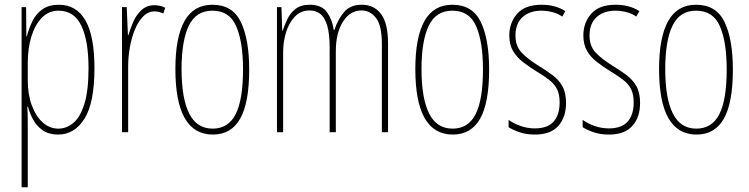

<svg xmlns="http://www.w3.org/2000/svg" viewBox="-20 -557 3154 809"><path d="M228 -537Q302 -537 340 -471Q378 -405 378 -270Q378 -124 336 -57Q294 10 225 10Q186 10 160 -8Q134 -26 119.5 -53Q105 -80 98 -107H95Q96 -98 96.5 -79.5Q97 -61 97 -37V232H71V-527H90L91 -404H93Q102 -438 117 -468.5Q132 -499 159 -518Q186 -537 228 -537ZM227 -512Q186 -512 157 -483Q128 -454 112.5 -404Q97 -354 97 -292V-219Q97 -159 114 -113Q131 -67 160 -41Q189 -15 226 -15Q260 -15 289 -39Q318 -63 335.5 -119Q353 -175 353 -270Q353 -386 322.5 -449Q292 -512 227 -512Z M631 -535Q641 -535 653.5 -532.5Q666 -530 676 -524L668 -500Q662 -503 652 -506Q642 -509 631 -509Q604 -509 583 -487.5Q562 -466 548 -431.5Q534 -397 527 -356.5Q520 -316 520 -277V0H494V-527H514L519 -409H521Q529 -436 541.5 -465Q554 -494 576 -514.5Q598 -535 631 -535Z M1030 -264Q1030 -124 992 -57Q954 10 877 10Q719 10 719 -266Q719 -400 757.5 -468.5Q796 -537 875 -537Q960 -537 995 -464Q1030 -391 1030 -264ZM745 -266Q745 -143 777 -79Q809 -15 876 -15Q942 -15 973 -76Q1004 -137 1004 -265Q1004 -380 975.5 -446Q947 -512 875 -512Q806 -512 775.5 -448.5Q745 -385 745 -266Z M1505 -537Q1556 -537 1585.5 -498Q1615 -459 1615 -374V0H1589V-372Q1589 -449 1564.5 -481Q1540 -513 1504 -513Q1455 -513 1425 -465.5Q1395 -418 1395 -341V0H1369V-355Q1369 -417 1358 -451.5Q1347 -486 1328 -499.5Q1309 -513 1285 -513Q1247 -513 1222 -486.5Q1197 -460 1185 -420Q1173 -380 1173 -337V0H1147V-527H1166L1169 -428H1171Q1179 -451 1191 -476.5Q1203 -502 1225.5 -519.5Q1248 -537 1285 -537Q1336 -537 1358.5 -504.5Q1381 -472 1386 -431H1389Q1404 -476 1430 -506.5Q1456 -537 1505 -537Z M2041 -264Q2041 -124 2003 -57Q1965 10 1888 10Q1730 10 1730 -266Q1730 -400 1768.5 -468.5Q1807 -537 1886 -537Q1971 -537 2006 -464Q2041 -391 2041 -264ZM1756 -266Q1756 -143 1788 -79Q1820 -15 1887 -15Q1953 -15 1984 -76Q2015 -137 2015 -265Q2015 -380 1986.5 -446Q1958 -512 1886 -512Q1817 -512 1786.5 -448.5Q1756 -385 1756 -266Z M2365 -123Q2365 -63 2332.5 -26.5Q2300 10 2234 10Q2197 10 2168.5 0Q2140 -10 2123 -21V-52Q2145 -36 2174 -26Q2203 -16 2234 -16Q2287 -16 2312.5 -44.5Q2338 -73 2338 -125Q2338 -160 2327 -181.5Q2316 -203 2295 -219.5Q2274 -236 2244 -254Q2210 -275 2183.5 -295.5Q2157 -316 2141.5 -342.5Q2126 -369 2126 -408Q2126 -461 2159 -499Q2192 -537 2262 -537Q2321 -537 2362 -510L2349 -487Q2333 -499 2309 -505.5Q2285 -512 2261 -512Q2212 -512 2182 -485Q2152 -458 2152 -407Q2152 -364 2176.5 -337Q2201 -310 2249 -280Q2282 -260 2308 -240.5Q2334 -221 2349.5 -194Q2365 -167 2365 -123Z M2677 -123Q2677 -63 2644.5 -26.5Q2612 10 2546 10Q2509 10 2480.5 0Q2452 -10 2435 -21V-52Q2457 -36 2486 -26Q2515 -16 2546 -16Q2599 -16 2624.5 -44.5Q2650 -73 2650 -125Q2650 -160 2639 -181.5Q2628 -203 2607 -219.5Q2586 -236 2556 -254Q2522 -275 2495.5 -295.5Q2469 -316 2453.5 -342.5Q2438 -369 2438 -408Q2438 -461 2471 -499Q2504 -537 2574 -537Q2633 -537 2674 -510L2661 -487Q2645 -499 2621 -505.5Q2597 -512 2573 -512Q2524 -512 2494 -485Q2464 -458 2464 -407Q2464 -364 2488.5 -337Q2513 -310 2561 -280Q2594 -260 2620 -240.5Q2646 -221 2661.5 -194Q2677 -167 2677 -123Z M3068 -264Q3068 -124 3030 -57Q2992 10 2915 10Q2757 10 2757 -266Q2757 -400 2795.5 -468.5Q2834 -537 2913 -537Q2998 -537 3033 -464Q3068 -391 3068 -264ZM2783 -266Q2783 -143 2815 -79Q2847 -15 2914 -15Q2980 -15 3011 -76Q3042 -137 3042 -265Q3042 -380 3013.5 -446Q2985 -512 2913 -512Q2844 -512 2813.5 -448.5Q2783 -385 2783 -266Z"/></svg>

Font: Noto Sans Lao Looped ExtraCondensed Thin
Style: Regular
Weight: 100
Width: 2
Designer: Mark Frömberg, Ben Mitchell
Foundry: The Fontpad Ltd
Version: Version 1.002; ttfautohint (v1.8.4.7-5d5b)